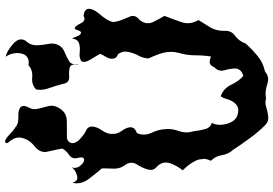

<svg xmlns="http://www.w3.org/2000/svg" viewBox="-182 -879 1090 766"><g transform="rotate(-90 363.0 -496.0)"><path d="M486.3 -731.9Q488.3 -740.2 488.3 -746.1Q488.3 -749.5 487.3 -752.4Q485.4 -758.8 479.5 -761.7Q469.7 -765.6 454.1 -765.6Q447.3 -765.6 440.4 -765.1Q438.5 -765.1 436.5 -765.1Q415 -765.1 411.1 -791Q404.3 -816.9 394.5 -845.2Q387.7 -864.3 387.7 -880.9Q387.7 -889.2 389.6 -897.5Q406.2 -913.1 429.7 -913.1Q433.6 -913.1 437.5 -912.6Q442.4 -912.1 446.3 -912.1Q468.8 -912.1 486.3 -927.7Q492.2 -926.3 498 -926.3Q502.9 -926.3 507.8 -927.7Q516.6 -930.2 522.5 -936Q534.2 -948.7 534.2 -970.2Q534.2 -973.1 534.2 -976.6Q532.2 -1002 519.5 -1018.1Q540 -1015.1 570.3 -989.3Q588.9 -973.1 588.9 -957Q588.9 -946.8 582 -937Q572.3 -926.8 568.4 -915Q565.4 -905.3 565.4 -894.5Q565.4 -893.6 565.4 -891.1Q566.4 -868.7 571.3 -845.2Q572.3 -839.4 572.3 -833.5Q572.3 -815.9 561.5 -800.3Q555.7 -792.5 547.9 -788.1Q539.1 -783.2 530.3 -779.8Q514.6 -773.4 501 -764.6Q488.3 -756.8 488.3 -734.4Q488.3 -733.4 488.3 -731L487.3 -729Q487.3 -729.5 487.3 -730Q487.3 -731.9 486.3 -731.9ZM248 18.1Q218.8 -10.7 195.3 -43.5Q170.9 -76.2 148.4 -110.8Q130.9 -129.9 127 -155.8Q123 -181.2 104.5 -199.7Q112.3 -215.3 112.3 -230.5L111.3 -231.4Q111.3 -247.1 104.5 -261.2Q88.9 -290.5 66.4 -312Q84 -333 94.7 -362.3Q97.7 -371.6 97.7 -379.9Q97.7 -398.9 81.1 -415Q69.3 -425.3 68.4 -435.5V-439.9Q68.4 -448.2 71.3 -456.5Q78.1 -476.6 90.8 -496.6Q96.7 -506.3 96.7 -516.1Q96.7 -527.3 89.8 -538.6Q73.2 -560.1 73.2 -583.5V-585.9Q74.2 -604 74.2 -622.1V-634.3Q53.7 -658.2 31.2 -688Q14.6 -710.4 14.6 -734.9Q14.6 -743.2 16.6 -752Q22.5 -732.4 37.1 -732.4Q42 -732.4 47.9 -734.4Q72.3 -742.7 78.1 -755.4Q76.2 -749 76.2 -742.7Q76.2 -729.5 87.9 -717.3Q99.6 -705.1 108.4 -705.1Q111.3 -705.1 114.3 -707Q117.2 -709.5 118.2 -715.8Q118.2 -716.8 118.2 -717.8Q118.2 -723.6 115.2 -733.4Q114.3 -737.3 114.3 -741.2Q114.3 -756.3 128.9 -766.1Q146.5 -777.8 153.3 -793Q148.4 -819.3 141.6 -848.6Q139.6 -855.5 139.6 -861.8Q139.6 -882.8 158.2 -899.9Q187.5 -920.9 195.3 -951.2Q197.3 -958 197.3 -964.8Q197.3 -987.8 175.8 -1009.8Q175.8 -1012.2 175.8 -1014.2Q175.8 -1017.1 176.8 -1018.6Q178.7 -1021 180.7 -1021H181.6Q191.4 -1020 210 -1002.4Q228.5 -984.9 236.3 -981Q249 -967.8 274.4 -967.8Q276.4 -967.8 279.3 -967.8Q282.2 -967.8 286.1 -967.8Q308.6 -967.8 318.4 -959Q323.2 -954.6 323.2 -945.8Q323.2 -937.5 315.4 -922.9Q310.5 -914.1 310.5 -905.3Q310.5 -904.3 310.5 -903.3Q310.5 -893.6 313.5 -883.3Q318.4 -865.2 323.2 -846.2Q324.2 -840.3 324.2 -835Q324.2 -821.8 316.4 -808.1Q298.8 -774.4 261.7 -774.4Q224.6 -774.4 193.4 -773.9Q182.6 -770 178.7 -764.2Q174.8 -758.3 174.8 -752Q174.8 -737.3 191.4 -721.7Q208 -706.5 221.7 -699.2Q233.4 -694.3 237.3 -688Q241.2 -681.6 241.2 -674.3Q241.2 -673.8 241.2 -672.9Q240.2 -654.3 224.6 -632.3Q211.9 -612.8 211.9 -597.2Q211.9 -594.7 211.9 -592.3Q211.9 -590.3 211.9 -588.4Q211.9 -571.8 223.6 -555.7Q236.3 -538.1 238.3 -522.9Q238.3 -521.5 238.3 -520Q238.3 -513.2 234.4 -507.3Q229.5 -500.5 214.8 -494.6Q209 -481 209 -467.3Q209 -452.1 215.8 -437.5Q228.5 -409.7 230.5 -385.7Q231.4 -378.9 231.4 -372.1Q231.4 -351.1 223.6 -328.6Q217.8 -313 217.8 -296.9Q217.8 -282.2 222.7 -267.1Q224.6 -246.6 230.5 -224.1Q236.3 -201.2 255.9 -196.3Q248 -181.6 248 -163.1Q248 -147.9 253.9 -130.4Q266.6 -92.3 301.8 -90.8Q304.7 -90.3 306.6 -90.3Q314.5 -90.3 321.3 -93.8Q329.1 -97.7 335 -104.5Q345.7 -117.7 350.6 -135.3Q355.5 -152.8 362.3 -160.6Q393.6 -148.9 408.2 -118.2Q422.9 -86.9 443.4 -70.3Q460 -75.2 465.8 -83.5Q472.7 -91.8 472.7 -102.1Q472.7 -121.6 465.8 -145Q463.9 -151.4 463.9 -157.2Q463.9 -173.3 477.5 -186Q485.4 -204.6 498 -204.6Q509.8 -204.1 520.5 -198.7Q525.4 -230 525.4 -263.2Q525.4 -296.4 535.2 -328.6Q539.1 -344.7 539.1 -359.4Q539.1 -375.5 535.2 -390.6Q526.4 -420.4 512.7 -448.7Q513.7 -468.3 523.4 -487.3Q534.2 -506.3 538.1 -525.9Q540 -533.2 540 -541Q540 -543.9 540 -546.9Q538.1 -557.6 531.2 -568.8Q520.5 -573.7 515.6 -579.6Q511.7 -585.9 511.7 -593.3Q511.7 -593.8 511.7 -594.7Q511.7 -606.4 519.5 -619.1Q528.3 -632.3 531.2 -642.1Q521.5 -657.2 507.8 -681.2Q499 -696.3 499 -706.5Q499 -712.4 502 -716.3Q512.7 -723.6 527.3 -723.6Q531.2 -723.6 536.1 -723.1Q543.9 -722.2 549.8 -722.2Q561.5 -722.2 571.3 -725.1Q580.1 -727.5 585 -733.9Q590.8 -739.7 591.8 -752.9Q593.8 -752.9 599.6 -737.3Q605.5 -719.7 614.3 -717.8H615.2Q617.2 -717.8 620.1 -719.7Q622.1 -722.2 625 -729Q627 -737.3 629.9 -740.7Q631.8 -743.2 633.8 -743.2L634.8 -742.7Q642.6 -739.7 653.3 -718.3Q660.2 -704.1 670.9 -704.1Q676.8 -704.1 682.6 -707.5Q698.2 -705.6 704.1 -700.2Q710.9 -694.8 710.9 -687.5Q710.9 -687 710.9 -686Q710.9 -668.9 691.4 -645.5Q669.9 -620.6 663.1 -605Q658.2 -595.7 658.2 -586.4Q658.2 -584 659.2 -581.5Q661.1 -570.3 665 -559.6Q673.8 -539.1 680.7 -520.5Q682.6 -515.6 682.6 -510.7Q682.6 -496.6 666 -483.4Q653.3 -467.3 653.3 -451.2Q653.3 -441.9 657.2 -432.1Q669.9 -406.2 682.6 -384.8Q669.9 -352.1 658.2 -318.4Q653.3 -305.2 653.3 -292Q653.3 -271 666 -249Q651.4 -226.1 636.7 -202.1Q623 -178.2 623 -149.4Q623 -145 623 -141.1Q623 -117.7 604.5 -104Q582 -88.4 572.3 -61Q549.8 -35.6 522.5 -13.2Q495.1 9.3 460.9 16.1Q446.3 28.8 429.7 28.8Q420.9 28.8 410.2 25.4Q390.6 18.6 372.1 18.6Q362.3 18.6 353.5 20.5Q344.7 18.1 336.9 18.1Q327.1 18.1 317.4 21.5Q298.8 27.3 282.2 28.8Q280.3 29.3 277.3 29.3Q270.5 29.3 264.6 27.8Q255.9 25.4 248 18.1Z"/></g></svg>

Font: Brazier Flame
Style: Regular
Weight: 400
Designer: Walter E Stewart
Version: 0.1